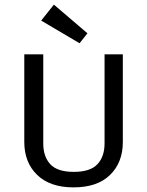

<svg xmlns="http://www.w3.org/2000/svg" viewBox="-20 -795 636 830"><path d="M167 -560V-175Q167 -118 197.5 -85Q228 -52 299 -52Q370 -52 401 -85Q432 -118 432 -175V-560H511V-181Q511 -93 456 -39Q401 15 298 15Q196 15 140.5 -39Q85 -93 85 -181V-560ZM358 -651 324 -608 158 -706 213 -775Z"/></svg>

Font: Carrois Gothic SC
Style: Regular
Weight: 400
Designer: Ralph du Carrois
Foundry: Ralph du Carrois
Version: Version 1.001